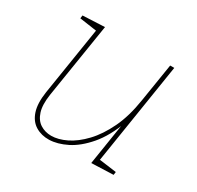

<svg xmlns="http://www.w3.org/2000/svg" viewBox="-120 -665 835 812"><g transform="rotate(30 297.0 -259.5)"><path d="M208 6Q171 7 142 -10.5Q113 -28 100.5 -65.5Q88 -103 97 -162L151 -502L156 -492L66 -505L68 -520L175 -525L117 -161Q109 -108 119.5 -75.5Q130 -43 153.5 -28Q177 -13 207 -13Q241 -13 280 -32Q319 -51 356.5 -90.5Q394 -130 423 -190.5Q452 -251 465 -335L495 -522H515L436 -22L431 -29L521 -17L519 -2L412 2L447 -220L453 -221Q423 -139 380.5 -89.5Q338 -40 293 -17.5Q248 5 208 6Z"/></g></svg>

Font: Bitter Thin
Style: Italic
Weight: 100
Italic angle: -9°
Designer: Sol Matas, and Bitter project Authors
Foundry: Sol Matas
Version: Version 2.002